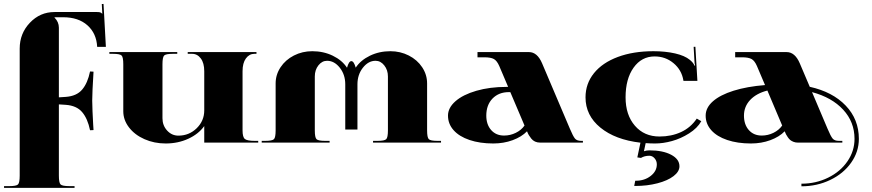

<svg xmlns="http://www.w3.org/2000/svg" viewBox="-29 -716 4376 964"><path d="M69.9 166.1V-472Q69.9 -548.1 121.1 -601.8Q172.2 -655.6 244.8 -655.6H458Q469.4 -655.6 474.2 -653.8Q479 -652.1 484.3 -646.9H484.7L482.1 -695.8L490.8 -696.2L502.6 -480.8H458.9Q455.4 -548.5 410 -588.9Q364.5 -629.4 288.5 -629.4H244.8V-627.6Q266.6 -605.8 266.6 -576.9V-227.3L300.7 -229.5Q355.8 -233.4 383.5 -266.2Q411.3 -299 423.1 -357.1L440.6 -356.2Q434 -250.4 434 -211.1Q434 -193.6 435.5 -156.7Q437.1 -119.8 438.8 -91.3L440.6 -62.9L423.1 -62.1Q411.3 -120.2 383.5 -153Q355.8 -185.8 300.7 -189.7L266.6 -191.9V166.1Q266.6 201.5 275.1 210Q283.7 218.5 319.1 218.5H345.3V227.3H-8.7V218.5H17.5Q52.9 218.5 61.4 210Q69.9 201.5 69.9 166.1Z M590 -393.4Q590 -428.8 581.5 -437.3Q573 -445.8 537.6 -445.8H520.1V-454.5H861V-445.8H839.2Q803.8 -445.8 795.2 -437.3Q786.7 -428.8 786.7 -393.4V-122.4Q786.7 -86.1 810.1 -60.5Q833.5 -35 866.7 -35Q920.5 -35 958.5 -72.1Q996.5 -109.3 996.5 -161.7V-358.4Q996.5 -399.5 979.2 -422.6Q962 -445.8 935.3 -445.8H913.5V-454.5H1258.7V-445.8H1248.3Q1222.5 -445.8 1205.6 -422.6Q1188.8 -399.5 1188.8 -358.4V-61.2Q1188.8 -27.1 1200.8 -17.9Q1212.8 -8.7 1250 -8.7H1267.5V0H996.5V-83Q968.1 -43.3 916.5 -19.4Q864.9 4.4 802.9 4.4Q745.2 4.4 696.2 -17.3Q647.3 -38.9 618.7 -76.3Q590 -113.6 590 -157.3Z M1354.9 -61.2V-297.2Q1354.9 -340.9 1379.6 -378.3Q1404.3 -415.6 1446.7 -437.3Q1489.1 -458.9 1538.9 -458.9Q1595.3 -458.9 1642 -436.2Q1688.8 -413.5 1713.3 -375.9Q1722.5 -409.1 1735.1 -409.1Q1747.8 -409.1 1757 -376.3Q1781.5 -413.5 1828.2 -436.2Q1875 -458.9 1930.9 -458.9Q1980.8 -458.9 2023.4 -437.3Q2066 -415.6 2090.7 -378.3Q2115.4 -340.9 2115.4 -297.2V-61.2Q2115.4 -25.8 2123.9 -17.3Q2132.4 -8.7 2167.8 -8.7H2185.3V0H1844V-8.7H1866.3Q1901.7 -8.7 1910.2 -17.3Q1918.7 -25.8 1918.7 -61.2V-332.2Q1918.7 -364.5 1900.3 -387.7Q1882 -410.8 1856.6 -410.8Q1820.4 -410.8 1793.1 -376.1Q1765.7 -341.3 1765.7 -292.8V-65.6H1704.5V-292.8Q1704.5 -341.3 1677 -376.1Q1649.5 -410.8 1613.2 -410.8Q1587.8 -410.8 1569.7 -387.9Q1551.6 -364.9 1551.6 -332.2V-61.2Q1551.6 -25.8 1560.1 -17.3Q1568.6 -8.7 1604 -8.7H1625.9V0H1285V-8.7H1302.4Q1337.8 -8.7 1346.4 -17.3Q1354.9 -25.8 1354.9 -61.2Z M2368.4 -428.3V-454.5H2626.7Q2668.7 -454.5 2692.7 -398.2L2832.2 -69.9Q2848.3 -31.5 2858 -20.1Q2867.6 -8.7 2889.4 -8.7H2897.7V0H2683.1Q2668.7 0 2657.3 -5.2Q2646 -10.5 2638.1 -20.5Q2630.2 -30.6 2625.9 -38Q2621.5 -45.5 2617.1 -56.8Q2590 -28.8 2545 -12.2Q2500 4.4 2447.6 4.4Q2380.2 4.4 2328.5 -13.1Q2276.7 -30.6 2248.5 -62.3Q2220.3 -94 2220.3 -135.5Q2220.3 -174.8 2257.9 -207.8Q2295.5 -240.8 2363 -260.3Q2430.5 -279.7 2513.1 -279.7H2522.3L2477.7 -384.6Q2466.3 -410.8 2450.8 -419.6Q2435.3 -428.3 2403 -428.3ZM2604.5 -85.7 2533.2 -253.5H2526.2Q2475.1 -253.5 2443.8 -221.2Q2412.6 -188.8 2412.6 -135.5Q2412.6 -90.5 2437.1 -62.9Q2461.5 -35.4 2501.7 -35.4Q2532.8 -35.4 2560.5 -49Q2588.3 -62.5 2604.5 -85.7Z M2910.8 -227.3Q2910.8 -295.9 2953.2 -348.6Q2995.6 -401.2 3073.2 -430.1Q3150.8 -458.9 3251.7 -458.9Q3311.6 -458.9 3360.4 -447.8Q3409.1 -436.6 3434.4 -415.6Q3453.2 -400.3 3457.6 -386.4L3461.1 -387.2Q3458 -396.9 3457.6 -411.7L3453.7 -480.8L3462.4 -481.2L3472.5 -309.9H3402.5L3402.1 -312.5Q3393.4 -364.9 3352.7 -398.8Q3312.1 -432.7 3257.9 -432.7Q3192.3 -432.7 3152.1 -376.3Q3111.9 -319.9 3111.9 -227.3Q3111.9 -139 3158.7 -84.8Q3205.4 -30.6 3282.3 -30.6Q3342.2 -30.6 3390.7 -53.1Q3439.2 -75.6 3469.4 -120.6L3492.1 -107.5Q3472.5 -72.6 3430.9 -46.3Q3389.4 -20.1 3345.1 -7.9Q3300.7 4.4 3260.5 4.4Q3236 4.4 3212.8 2.6L3204.1 43.3Q3217.7 38.9 3231.2 38.9Q3299 38.9 3340.7 61Q3382.4 83 3382.4 118.9Q3382.4 145.5 3352.7 168.3Q3323 191 3271.9 204.3Q3220.7 217.7 3160.4 217.7H3155.2L3160.4 191.4H3163.9Q3207.2 191.4 3238 167.4Q3268.8 143.4 3268.8 109.3Q3268.8 91.8 3257.6 78.9Q3246.5 66 3231.2 66Q3207.2 66 3189.2 76.9L3170.9 74.3L3186.6 0.4Q3059.9 -14.4 2985.4 -75.4Q2910.8 -136.4 2910.8 -227.3Z M3823.9 -261.4Q3768.8 -247.4 3737.5 -214.2Q3706.3 -180.9 3706.3 -135.5Q3706.3 -90.5 3730.8 -62.9Q3755.2 -35.4 3795.5 -35.4Q3826.5 -35.4 3854.2 -49Q3882 -62.5 3898.2 -85.7ZM3910.8 -56.8Q3883.7 -28.8 3838.7 -12.2Q3793.7 4.4 3741.3 4.4Q3674 4.4 3622.2 -13.1Q3570.4 -30.6 3542.2 -62.3Q3514 -94 3514 -135.5Q3514 -175.3 3550.5 -207.4Q3587 -239.5 3654.1 -260.5Q3721.2 -281.5 3812.1 -288.9L3771.4 -384.6Q3760.1 -410.8 3744.5 -419.6Q3729 -428.3 3696.7 -428.3H3662.2V-454.5H3920.5Q3962.4 -454.5 3986.5 -398.2L4036.7 -280.2Q4151.2 -254.8 4217.2 -185.8Q4283.2 -116.7 4283.2 -18.8Q4283.2 45.9 4244.5 100.7Q4205.9 155.6 4139.4 187.5Q4073 219.4 3994.8 219.4V206.3Q4067.3 206.3 4128.7 176.1Q4190.1 146 4225.7 94.2Q4261.4 42.4 4261.4 -18.8Q4261.4 -103.6 4204.5 -165.2Q4147.7 -226.8 4048.1 -253.5L4125.9 -69.9Q4142 -31.5 4151.7 -20.1Q4161.3 -8.7 4183.1 -8.7H4200.2V0H3976.8Q3965 0 3955 -3.9Q3944.9 -7.9 3938.6 -13.1Q3932.3 -18.4 3926.4 -27.1Q3920.5 -35.8 3917.4 -41.7Q3914.3 -47.6 3910.8 -56.8Z"/></svg>

Font: Wabroye
Style: Medium
Weight: 500
Designer: gluk
Foundry: gluk
Version: Version 0.14